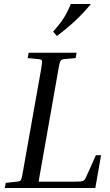

<svg xmlns="http://www.w3.org/2000/svg" viewBox="-20 -945 555 965"><path d="M488 -165 459 0H4L9 -26L65 -32Q76 -33 80.5 -35.5Q85 -38 88 -47.5Q91 -57 95 -81L187 -599Q193 -634 191 -640Q189 -646 173 -648L119 -653L124 -680H365L360 -653L304 -648Q294 -647 289 -644Q284 -641 281 -631.5Q278 -622 274 -599L174 -32H355Q379 -32 389 -33.5Q399 -35 404 -40.5Q409 -46 414 -58L462 -165ZM266 -764 247 -786Q276 -818 296.5 -848.5Q317 -879 336 -925H437Q399 -879 358.5 -841Q318 -803 266 -764Z"/></svg>

Font: Inria Serif
Style: Italic
Weight: 400
Italic angle: -10°
Designer: Black Foundry Team
Foundry: Black Foundry
Version: Version 1.000; ttfautohint (v1.8.3)